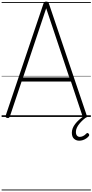

<svg xmlns="http://www.w3.org/2000/svg" viewBox="-20 -1440 1139 2365"><path d="M70 13Q55 10 50.5 3Q46 -4 50 -16L516 -1397Q520 -1410 527.5 -1415Q535 -1420 549 -1420Q564 -1420 571 -1415Q578 -1410 582 -1397L1049 -16Q1053 -4 1048.5 3Q1044 10 1029 13Q1015 15 1008 10.5Q1001 6 996 -10L854 -436H246L103 -10Q98 5 91 10Q84 15 70 13ZM264 -486H834L549 -1338ZM956 293Q918 293 891.5 269Q865 245 865 195Q865 167 875.5 140Q886 113 906 87Q926 61 952.5 37Q979 13 1010 -8L1049 -7V-2Q1025 16 1001.5 38Q978 60 958 84Q938 108 926.5 133.5Q915 159 915 184Q915 216 928.5 231Q942 246 963 246Q981 246 1002 236.5Q1023 227 1043 206Q1049 199 1056 198.5Q1063 198 1069 204Q1077 211 1078.5 219Q1080 227 1075 235Q1062 252 1042 265.5Q1022 279 1000 286Q978 293 956 293ZM0 895H1099V905H0ZM0 -20H1099V0H0ZM0 -505H1099V-500H0ZM0 -1415H1099V-1405H0Z"/></svg>

Font: Playwrite BE WAL Guides
Style: Regular
Weight: 400
Designer: Veronika Burian, José Scaglione
Foundry: TypeTogether
Version: Version 1.003